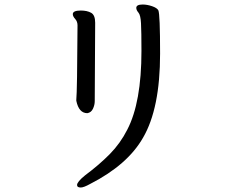

<svg xmlns="http://www.w3.org/2000/svg" viewBox="-20 -752 1040 855"><path d="M369.1 -248Q331.1 -248 319.8 -303.2V-308.1Q323.7 -344.2 325.2 -639.2Q325.2 -656.2 314.7 -667.7Q304.2 -679.2 304.2 -689Q304.2 -705.1 339.8 -705.1Q367.7 -705.1 385.7 -695.1Q403.8 -685.1 403.8 -650.9L401.9 -301.8Q401.9 -284.7 394 -267.8Q386.2 -251 369.1 -248ZM339.8 83Q322.8 83 323.2 71.8Q323.2 57.6 358.9 28.8Q421.9 -18.1 469 -65.9Q516.1 -113.8 546.9 -174.8Q609.9 -295.9 609.9 -524.9Q609.9 -611.8 607.9 -648.4Q606 -685.1 596.4 -696Q586.9 -707 586.9 -716.8Q586.9 -731.9 615.2 -731.9Q635.3 -731.9 657.2 -724.4Q679.2 -716.8 685.1 -706.1Q692.9 -689 692.9 -513.2Q692.9 -269 617.2 -139.2Q548.3 -18.1 381.8 66.9Q353 83 339.8 83Z"/></svg>

Font: LXGW WenKai Screen R
Style: Regular
Weight: 400
Designer: Fontworks Inc.
Version: Version 1.235;May 31, 2022